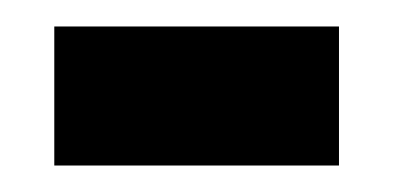

<svg xmlns="http://www.w3.org/2000/svg" viewBox="-20 -345 297 145"><path d="M21 -220H236V-325H21Z"/></svg>

Font: Noto Serif Lao ExtraCondensed ExtraBold
Style: Regular
Weight: 800
Width: 2
Designer: Monotype Design Team
Foundry: Monotype Imaging Inc.
Version: Version 2.003